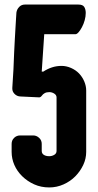

<svg xmlns="http://www.w3.org/2000/svg" viewBox="-20 -811 429 842"><path d="M68 -388Q54 -389 44 -399Q34 -409 34 -422V-426Q40 -510 42 -580Q43 -610 45 -638.5Q47 -667 48 -691Q49 -715 50.5 -732.5Q52 -750 52 -756Q54 -770 64 -780.5Q74 -791 89 -791H324Q343 -791 349.5 -780.5Q356 -770 356 -754Q356 -739 351.5 -722.5Q347 -706 339.5 -692Q332 -678 324.5 -669.5Q317 -661 311 -661H174L163 -497H170Q188 -509 208 -515.5Q228 -522 250 -522Q271 -522 291.5 -513Q312 -504 326.5 -489Q341 -474 349.5 -454Q358 -434 358 -414V-145Q358 -115 345 -87.5Q332 -60 310.5 -38Q289 -16 259 -2.5Q229 11 196 11Q160 11 130 -2.5Q100 -16 77.5 -38Q55 -60 43 -87.5Q31 -115 31 -145V-180Q31 -196 42 -206.5Q53 -217 68 -217H126Q140 -217 151.5 -206.5Q163 -196 163 -180V-149Q163 -138 172 -132Q181 -126 196 -126Q208 -126 218 -132Q228 -138 228 -149V-384Q228 -394 218 -400.5Q208 -407 196 -407Q184 -407 176 -402.5Q168 -398 164 -392Q158 -384 152 -384Z"/></svg>

Font: H.H. Samuel
Style: Regular
Weight: 900
Width: 1
Designer: deFharo
Foundry: deFharo
Version: Version 1.009